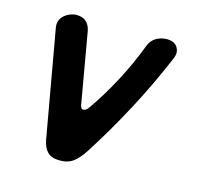

<svg xmlns="http://www.w3.org/2000/svg" viewBox="-88 -652 776 755"><g transform="rotate(15 300.0 -275.0)"><path d="M145 -55 68 -490Q65 -506 70 -519Q75 -532 85.5 -541Q96 -550 109 -555Q122 -560 134 -560Q159 -560 173 -547.5Q187 -535 192 -513L243 -221Q246 -206 256.5 -207Q267 -208 276 -221Q321 -285 360.5 -359.5Q400 -434 430 -513Q439 -537 459 -548.5Q479 -560 504 -560Q516 -560 527 -555.5Q538 -551 544.5 -541.5Q551 -532 552 -519.5Q553 -507 545 -490Q496 -374 437.5 -264.5Q379 -155 315 -55Q295 -24 273.5 -7Q252 10 218 10Q184 10 167.5 -6.5Q151 -23 145 -55Z"/></g></svg>

Font: Maple Mono
Style: Bold Italic
Weight: 700
Italic angle: -10°
Monospace: yes
Designer: subframe7536
Version: Version 7.000